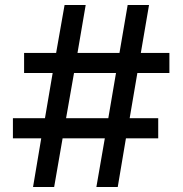

<svg xmlns="http://www.w3.org/2000/svg" viewBox="-20 -753 736 773"><path d="M198 0H113L146 -196H32V-277H161L192 -459H77V-540H206L240 -733H325L292 -540H461L494 -733H580L547 -540H662V-459H533L502 -277H617V-196H487L454 0H368L402 -196H232ZM278 -459 246 -277H416L447 -459Z"/></svg>

Font: IBM Plex Sans JP SemiBold
Style: Regular
Weight: 600
Designer: Mike Abbink; Paul van der Laan; Pieter van Rosmalen; Wujin Sim; Yejin Wi; Jinhee Kim; Boomi Park; Yona Kim; Kichan Ma
Foundry: Sandoll Inc.
Version: Version 1.001